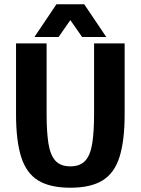

<svg xmlns="http://www.w3.org/2000/svg" viewBox="-20 -870 658 898"><path d="M563 -336Q563 -212 539 -136Q515 -60 459.5 -26Q404 8 309 8Q214 8 158.5 -26Q103 -60 79 -136Q55 -212 55 -336V-667H198V-336Q198 -254 206.5 -199.5Q215 -145 239 -118.5Q263 -92 309 -92Q355 -92 379 -118.5Q403 -145 411.5 -199.5Q420 -254 420 -336V-667H563ZM141 -697 244 -850H374L477 -697H364L309 -776L254 -697Z"/></svg>

Font: Epunda Sans
Style: Bold
Weight: 700
Designer: Simon Atzbach
Foundry: typofactur
Version: Version 2.204; ttfautohint (v1.8.4.7-5d5b)